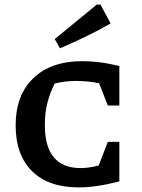

<svg xmlns="http://www.w3.org/2000/svg" viewBox="-20 -806 619 835"><path d="M322 9Q191 9 119.5 -61.5Q48 -132 48 -261Q48 -392 125 -466Q202 -540 338 -540Q373 -540 413.5 -535Q454 -530 499 -519V-347H449L411 -444Q387 -449 361.5 -451.5Q336 -454 311 -454Q264 -454 218 -443Q197 -402 186 -358Q175 -314 175 -262Q175 -75 331 -75Q365 -75 409 -86L449 -189H499V-17Q398 9 322 9ZM241 -596 218 -636 401 -786H417L461 -704Q407 -673 352 -646.5Q297 -620 241 -596Z"/></svg>

Font: Piazzolla SC SemiBold
Style: Regular
Weight: 600
Designer: Juan Pablo del Peral
Foundry: Huerta Tipografica
Version: Version 1.330